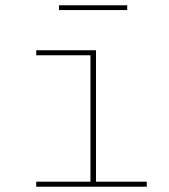

<svg xmlns="http://www.w3.org/2000/svg" viewBox="-20 -706 640 726"><path d="M117 -19H322V-497H117V-516H343V-19H535V0H117ZM203 -686H461V-668H203Z"/></svg>

Font: IBM Plex Mono Thin
Style: Regular
Weight: 100
Monospace: yes
Designer: Mike Abbink, Paul van der Laan, Pieter van Rosmalen
Foundry: Bold Monday
Version: Version 2.3